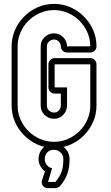

<svg xmlns="http://www.w3.org/2000/svg" viewBox="-20 -752 571 991"><path d="M259 -732Q304 -732 343.5 -714.5Q383 -697 413 -667Q443 -637 460.5 -597.5Q478 -558 478 -513Q478 -499 468.5 -490Q459 -481 446 -481H326Q313 -481 303.5 -490Q294 -499 294 -513Q294 -527 283.5 -537.5Q273 -548 259 -548Q245 -548 233.5 -538Q222 -528 222 -513V-207Q222 -192 233 -181.5Q244 -171 259 -171Q274 -171 284 -182Q294 -193 294 -207V-269H262Q249 -269 239.5 -278.5Q230 -288 230 -301V-420Q230 -433 239.5 -442.5Q249 -452 262 -452H446Q459 -452 468.5 -442.5Q478 -433 478 -420V-207Q478 -162 460.5 -122.5Q443 -83 413 -53Q383 -23 343.5 -5.5Q304 12 259 12Q214 12 174.5 -5.5Q135 -23 105 -53Q75 -83 57.5 -122.5Q40 -162 40 -207V-513Q40 -558 57.5 -597.5Q75 -637 105 -667Q135 -697 174.5 -714.5Q214 -732 259 -732ZM259 -700Q221 -700 186.5 -685Q152 -670 126.5 -644.5Q101 -619 86 -585Q71 -551 71 -513V-207Q71 -169 86 -135Q101 -101 126.5 -75.5Q152 -50 186.5 -35Q221 -20 259 -20Q297 -20 331 -35Q365 -50 390.5 -75.5Q416 -101 431 -135Q446 -169 446 -207V-420H262V-301H326V-207Q326 -180 306.5 -159.5Q287 -139 259 -139Q230 -139 210 -159Q190 -179 190 -207V-513Q190 -541 210.5 -560.5Q231 -580 259 -580Q286 -580 306 -560Q326 -540 326 -513H446Q446 -551 431 -585Q416 -619 390.5 -644.5Q365 -670 331 -685Q297 -700 259 -700ZM212 133Q198 122 188.5 105.5Q179 89 179 69Q179 36 201 12.5Q223 -11 258 -11Q291 -11 315 12.5Q339 36 339 69Q339 91 336.5 108.5Q334 126 328.5 142.5Q323 159 314 174.5Q305 190 291 207Q288 212 279.5 215.5Q271 219 266 219H228Q211 219 201.5 207Q192 195 197 178ZM228 187H266Q278 172 286 159Q294 146 298.5 132Q303 118 305 103Q307 88 307 69Q307 49 292.5 35Q278 21 258 21Q237 21 224 35Q211 49 211 69Q211 86 221.5 99.5Q232 113 249 116Z"/></svg>

Font: Lichte PostBus
Style: Regular
Weight: 400
Designer: Peter Wiegel
Version: Version 1.001